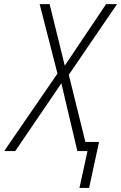

<svg xmlns="http://www.w3.org/2000/svg" viewBox="-78 -734 588 933"><path d="M308.1 179.2 347.2 0H297.9L220.2 -329.1L-3.9 0H-57.6L201.2 -376.5L114.7 -713.9H163.1L236.8 -415L437.5 -713.9H490.7L256.3 -370.6L336.9 -44.4H403.3L355 179.2Z"/></svg>

Font: Open Sans SemiCondensed Light
Style: Italic
Weight: 300
Width: 4
Italic angle: -12°
Designer: Monotype Design Team
Foundry: Monotype Imaging Inc.
Version: Version 3.000